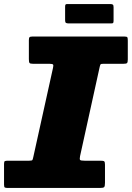

<svg xmlns="http://www.w3.org/2000/svg" viewBox="-40 -931 653 951"><path d="M282.5 -831Q282.5 -820.5 286.5 -817.8Q290.5 -815 300 -815H511.5Q519.5 -815 521 -818.5Q522.5 -822 522.5 -830V-895.5Q522.5 -905.5 518.8 -908.2Q515 -911 505.5 -911H292.5Q286 -911 284.2 -907.8Q282.5 -904.5 282.5 -897.5ZM-20 -16.5Q-20 -4.5 -16 -2.2Q-12 0 0 0H455Q471.5 0 475.8 -4.2Q480 -8.5 480 -25.5V-115.5Q480 -129 476 -132Q472 -135 458 -135H379Q360 -135 356.8 -138.8Q353.5 -142.5 356.5 -157.5L454 -600.5Q456.5 -610.5 458.5 -612.8Q460.5 -615 473 -615H571Q585 -615 589 -618.5Q593 -622 593 -636.5V-729.5Q593 -741.5 591 -745.8Q589 -750 577 -750H120Q109.5 -750 106.2 -746.5Q103 -743 103 -732V-638.5Q103 -623.5 106.2 -619.2Q109.5 -615 124 -615H205Q220 -615 222.8 -611.2Q225.5 -607.5 222.5 -594.5L125 -153.5Q122.5 -142 120.5 -138.5Q118.5 -135 104 -135H0Q-11.5 -135 -15.8 -133Q-20 -131 -20 -119.5Z"/></svg>

Font: Besley Black
Style: Italic
Weight: 900
Italic angle: -13°
Designer: Owen Earl
Foundry: indestructible type*
Version: Version 2.001